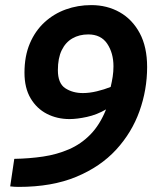

<svg xmlns="http://www.w3.org/2000/svg" viewBox="-20 -729 600 753"><path d="M53 4Q47 4 37 3.5Q27 3 20 2L36 -106Q95 -107 149 -115Q203 -123 250.5 -143.5Q298 -164 335 -202Q372 -240 396 -300Q360 -279 321 -270.5Q282 -262 253 -262Q204 -262 164 -282.5Q124 -303 100 -343.5Q76 -384 76 -444Q76 -509 97 -558.5Q118 -608 154.5 -641.5Q191 -675 238 -692Q285 -709 338 -709Q400 -709 449.5 -681Q499 -653 528 -599Q557 -545 557 -466Q557 -377 527 -293Q497 -209 435.5 -142Q374 -75 279 -35.5Q184 4 53 4ZM305 -364Q331 -364 360 -371Q389 -378 414 -388Q419 -409 422 -428.5Q425 -448 425 -469Q425 -521 400.5 -557.5Q376 -594 326 -594Q291 -594 264 -578.5Q237 -563 222 -532Q207 -501 207 -454Q207 -402 236 -383Q265 -364 305 -364Z"/></svg>

Font: Ubuntu Sans Mono
Style: Bold Italic
Weight: 700
Italic angle: -13.5°
Monospace: yes
Designer: Dalton Maag Ltd
Foundry: Dalton Maag Ltd
Version: Version 1.006